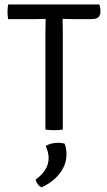

<svg xmlns="http://www.w3.org/2000/svg" viewBox="-20 -562 465 833"><path d="M177 -420.5Q177 -436.5 177.5 -450Q178 -463.5 178 -480Q168.5 -480 152.5 -479.5Q136.5 -479 127.5 -479H15.5Q12.5 -494.5 12.5 -510.5Q12.5 -527 15.5 -542.5H411Q416 -528.5 416 -513Q416 -496 407.2 -487.5Q398.5 -479 373 -479H302Q293.5 -479 276.8 -479.5Q260 -480 251.5 -480Q251.5 -463.5 252 -450Q252.5 -436.5 252.5 -420.5V0Q237 3 215 3Q206 3 195.5 2.2Q185 1.5 177 0ZM260 61Q263.5 68 266 81.2Q268.5 94.5 268.5 107Q268.5 152.5 239.2 190.2Q210 228 161 250.5Q151.5 247.5 144.2 237.8Q137 228 134.5 217Q191 177 191 123.5Q191 110 187.2 96Q183.5 82 178 71.5Q200.5 57.5 232.5 57.5Q248.5 57.5 260 61Z"/></svg>

Font: Signika SC Light
Style: Regular
Weight: 300
Designer: Anna Giedryś
Foundry: Anna Giedryś
Version: Version 2.000; ttfautohint (v1.8.3) -l 8 -r 50 -G 200 -x 9 -